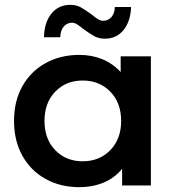

<svg xmlns="http://www.w3.org/2000/svg" viewBox="-20 -767 726 794"><path d="M604 -534V0H485V-69Q454 -31 408.5 -12Q363 7 308 7Q230 7 168.5 -27Q107 -61 72.5 -123Q38 -185 38 -267Q38 -349 72.5 -410.5Q107 -472 168.5 -506Q230 -540 308 -540Q360 -540 403.5 -522Q447 -504 479 -469V-534ZM481 -267Q481 -342 436 -388Q391 -434 322 -434Q253 -434 208.5 -388Q164 -342 164 -267Q164 -192 208.5 -146Q253 -100 322 -100Q391 -100 436 -146Q481 -192 481 -267ZM325 -647Q309 -660 298.5 -666.5Q288 -673 278 -673Q257 -673 243.5 -657Q230 -641 229 -613H162Q163 -674 192.5 -710.5Q222 -747 270 -747Q295 -747 313.5 -737Q332 -727 359 -707Q375 -694 385.5 -687.5Q396 -681 406 -681Q427 -681 440.5 -696Q454 -711 455 -738H522Q520 -679 491 -643Q462 -607 414 -607Q389 -607 370.5 -617Q352 -627 325 -647Z"/></svg>

Font: Montserrat Alternates SemiBold
Style: Regular
Weight: 600
Designer: Julieta Ulanovsky
Foundry: Julieta Ulanovsky
Version: Version 7.200